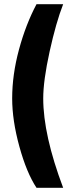

<svg xmlns="http://www.w3.org/2000/svg" viewBox="-20 -770 348 915"><path d="M38 -301Q38 -414 70.5 -534Q103 -654 154 -750H281Q247 -663 216.5 -524.5Q186 -386 186 -301Q186 -127 281 125H154Q107 54 72.5 -71Q38 -196 38 -301Z"/></svg>

Font: Cairo
Style: Bold
Weight: 700
Designer: Mohamed Gaber
Foundry: Kief Type Foundry
Version: Version 2.100